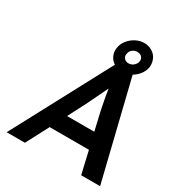

<svg xmlns="http://www.w3.org/2000/svg" viewBox="-206 -1043 1110 1185"><g transform="rotate(30 349.0 -451.0)"><path d="M16 0 389 -700H511L682 0H547L510 -160H230L146 0ZM289 -273H483L454 -398Q451 -410 446 -436Q441 -462 435.5 -492Q430 -522 426 -548Q425 -546 424 -544Q412 -519 399 -492Q386 -465 374 -440Q362 -415 352 -395ZM445 -677Q415 -677 390 -692.5Q365 -708 354 -729.5Q343 -751 343 -772Q343 -780 344 -788Q348 -820 368.5 -846Q389 -872 418 -887Q447 -902 477 -902Q508 -902 533 -887Q558 -872 569 -849Q580 -826 580 -803Q580 -796 579 -788Q574 -758 554 -733Q534 -708 505 -692.5Q476 -677 445 -677ZM454 -744Q474 -744 489.5 -757Q505 -770 508 -788Q509 -792 509 -796Q509 -812 497.5 -822.5Q486 -833 467 -833Q448 -833 432.5 -820.5Q417 -808 415 -788Q414 -784 414 -781Q414 -767 424.5 -755.5Q435 -744 454 -744Z"/></g></svg>

Font: Lexend Med
Style: Italic
Weight: 500
Italic angle: -8.13011°
Designer: Bonnie Shaver-Troup, Thomas Jockin
Foundry: Lexend
Version: Version 1.007